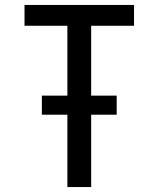

<svg xmlns="http://www.w3.org/2000/svg" viewBox="-20 -755 640 775"><path d="M252 0V-292H149V-369H252V-651H79V-735H521V-651H348V-369H451V-292H348V0Z"/></svg>

Font: Iosevka Fixed Medium Extended
Style: Regular
Weight: 500
Width: 7
Monospace: yes
Designer: Belleve Invis
Foundry: Belleve Invis
Version: Version 24.1.1; ttfautohint (v1.8.4)